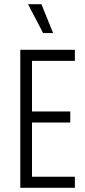

<svg xmlns="http://www.w3.org/2000/svg" viewBox="-20 -898 408 918"><path d="M77 0V-660H338V-607H133V-365H316V-312H133V-53H338V0ZM186 -740 114 -878H178L234 -740Z"/></svg>

Font: Bricolage Grotesque 10pt Condensed ExtraLight
Style: Regular
Weight: 200
Width: 3
Designer: Mathieu Triay
Foundry: Atelier Triay
Version: Version 1.000; ttfautohint (v1.8.4.7-5d5b);gftools[0.9.32]